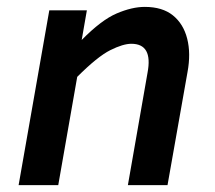

<svg xmlns="http://www.w3.org/2000/svg" viewBox="-20 -537 624 557"><path d="M361 -410Q337 -410 300 -391.5Q263 -373 204 -314L149 0H34L123 -507H232L217 -421Q274 -479 318.5 -498Q363 -517 400 -517Q451 -517 481.5 -492.5Q512 -468 523 -425Q534 -382 524 -328L466 0H351L408 -326Q424 -410 361 -410Z"/></svg>

Font: Inria Sans
Style: Bold Italic
Weight: 700
Italic angle: -10°
Designer: Black Foundry Team
Foundry: Black Foundry
Version: Version 1.2; ttfautohint (v1.8.3)